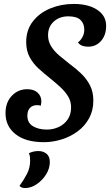

<svg xmlns="http://www.w3.org/2000/svg" viewBox="-20 -700 559 975"><path d="M203 22Q110 22 59 -18.5Q8 -59 8 -125Q8 -180 40 -213.5Q72 -247 118 -247Q152 -247 171 -229.5Q190 -212 190 -185Q190 -180 189 -174Q188 -168 187 -163Q182 -165 176.5 -165.5Q171 -166 167 -166Q146 -166 132.5 -152.5Q119 -139 119 -112Q119 -76 147.5 -59Q176 -42 218 -42Q250 -42 278 -55Q306 -68 323.5 -93Q341 -118 341 -155Q341 -186 325.5 -211Q310 -236 286 -258Q262 -280 236 -301Q206 -325 177.5 -350.5Q149 -376 131 -409Q113 -442 113 -486Q113 -548 147 -591.5Q181 -635 236 -657.5Q291 -680 354 -680Q429 -680 474 -650Q519 -620 519 -569Q519 -521 493 -492Q467 -463 429 -463Q389 -463 376 -485Q388 -493 398 -510.5Q408 -528 408 -549Q408 -580 389 -598.5Q370 -617 327 -617Q282 -617 253 -590.5Q224 -564 224 -521Q224 -490 240 -464.5Q256 -439 281.5 -417.5Q307 -396 334 -375Q364 -353 391.5 -327Q419 -301 436.5 -267.5Q454 -234 454 -189Q454 -139 432.5 -99.5Q411 -60 374.5 -33Q338 -6 293 8Q248 22 203 22ZM107 255Q89 255 79 244Q100 215 116.5 184Q133 153 133 115Q133 105 132 96.5Q131 88 127 78Q149 67 175 67Q199 67 216 80.5Q233 94 233 123Q233 155 214.5 185Q196 215 167 235Q138 255 107 255Z"/></svg>

Font: Sansita Swashed
Style: Regular
Weight: 400
Designer: Pablo Cosgaya
Foundry: Omnibus-Type
Version: Version 1.003; ttfautohint (v1.8.3)